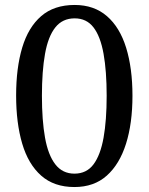

<svg xmlns="http://www.w3.org/2000/svg" viewBox="-20 -744 599 774"><path d="M280 10Q198 10 146 -36Q94 -82 69.5 -165Q45 -248 45 -359Q45 -470 69.5 -552Q94 -634 146 -679Q198 -724 281 -724Q359 -724 411 -679Q463 -634 488.5 -551.5Q514 -469 514 -358Q514 -247 488 -164.5Q462 -82 410.5 -36Q359 10 280 10ZM280 -44Q329 -44 357 -81.5Q385 -119 397.5 -189Q410 -259 410 -358Q410 -457 397.5 -527Q385 -597 357 -633.5Q329 -670 281 -670Q232 -670 203 -633.5Q174 -597 161.5 -527Q149 -457 149 -358Q149 -259 161.5 -189Q174 -119 203 -81.5Q232 -44 280 -44Z"/></svg>

Font: Noto Serif Khmer
Style: Regular
Weight: 400
Designer: Danh Hong and the Monotype Design Team
Foundry: Monotype Imaging Inc.
Version: Version 2.003